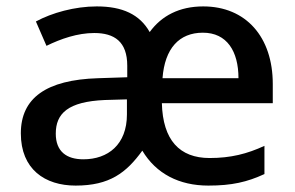

<svg xmlns="http://www.w3.org/2000/svg" viewBox="-20 -620 920 599"><path d="M614 -600C540 -600 484 -571 447 -520C416 -575 362 -600 282 -600C213 -600 142 -580 92 -553L125 -477C170 -499 222 -517 274 -517C337 -517 377 -490 377 -415V-379L286 -376C124 -371 45 -314 45 -204C45 -92 120 -41 216 -41C322 -41 374 -81 424 -150C467 -78 539 -41 630 -41C703 -41 751 -52 805 -77V-165C751 -140 700 -127 634 -127C540 -127 488 -183 485 -298H831V-358C831 -505 747 -600 614 -600ZM613 -518C688 -518 724 -460 724 -376H487C494 -469 539 -518 613 -518ZM307 -308 376 -310V-263C376 -169 317 -123 240 -123C188 -123 154 -147 154 -203C154 -266 192 -303 307 -308Z"/></svg>

Font: Noto Sans Tamil UI Medium
Style: Regular
Weight: 500
Designer: Jelle Bosma - Monotype Design Team
Foundry: Monotype Imaging Inc.
Version: Version 2.004